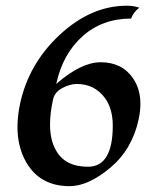

<svg xmlns="http://www.w3.org/2000/svg" viewBox="-20 -638 543 665"><path d="M221.2 6.8Q119.1 6.8 71.3 -75.2Q40.5 -128.4 40.5 -198.2Q40.5 -235.8 49.3 -277.8Q79.1 -417.5 187.3 -517.8Q295.4 -618.2 419.4 -618.2Q442.9 -618.2 462.4 -611.3Q441.4 -595.2 434.1 -573.7Q334 -573.7 265.4 -512Q196.8 -450.2 174.8 -347.2Q260.7 -422.4 328.6 -422.4Q402.8 -422.4 440.9 -366.7Q466.3 -329.6 466.3 -278.3Q466.3 -253.4 460.4 -225.6Q438 -120.6 361.8 -56.9Q285.6 6.8 221.2 6.8ZM284.7 -60.5Q370.6 -60.5 370.6 -203.1Q370.6 -261.2 343.3 -298.8Q307.1 -347.2 246.1 -347.2Q222.2 -347.2 195.6 -333Q168.9 -318.8 163.6 -293Q153.3 -245.6 153.3 -207Q153.3 -152.3 174.3 -116.7Q205.6 -60.5 284.7 -60.5Z"/></svg>

Font: Balgruf
Style: Italic
Weight: 500
Italic angle: -12°
Designer: Paul James Miller
Foundry: High-Logic / Made with FontCreator
Version: Version 1.201;March 28, 2021;FontCreator 13.0.0.2683 64-bit